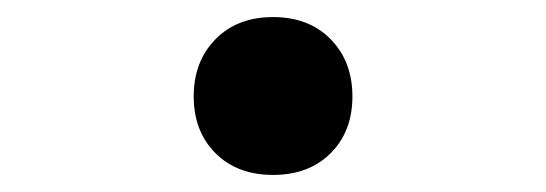

<svg xmlns="http://www.w3.org/2000/svg" viewBox="-20 -470 640 225"><path d="M300 -265Q258 -265 232.5 -290.5Q207 -316 207 -357Q207 -398 232.5 -424Q258 -450 300 -450Q342 -450 367.5 -424Q393 -398 393 -357Q393 -316 367.5 -290.5Q342 -265 300 -265Z"/></svg>

Font: JetBrains Mono NL
Style: Bold
Weight: 700
Monospace: yes
Designer: Philipp Nurullin, Konstantin Bulenkov
Foundry: JetBrains
Version: Version 2.305; ttfautohint (v1.8.4.7-5d5b)